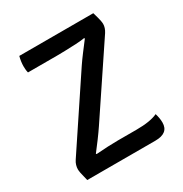

<svg xmlns="http://www.w3.org/2000/svg" viewBox="-160 -805 883 927"><g transform="rotate(-30 281.0 -341.5)"><path d="M314.5 -492Q330 -515 350.8 -542.5Q371.5 -570 393 -598L390 -601Q373.5 -598 342.2 -596.2Q311 -594.5 280 -593.8Q249 -593 234 -593H73Q70.5 -602.5 69.8 -611.5Q69 -620.5 69 -629Q69 -654.5 76.5 -683H489Q499.5 -647.5 502 -634.8Q504.5 -622 504.5 -614.5Q504.5 -593.5 490.5 -571.5L239.5 -196.5Q223 -172 201.5 -143Q180 -114 160.5 -89L163.5 -86Q195.5 -88.5 228.2 -90Q261 -91.5 284.5 -91.5H388.5Q466 -91.5 506 -110.5Q509.5 -99.5 512 -86Q514.5 -72.5 514.5 -59Q514.5 0 441 0H61Q52 -35 49.8 -47.2Q47.5 -59.5 47.5 -67.5Q47.5 -78 51 -90Q54.5 -102 62 -113Z"/></g></svg>

Font: Signika SC
Style: Regular
Weight: 400
Designer: Anna Giedryś
Foundry: Anna Giedryś
Version: Version 2.000; ttfautohint (v1.8.3) -l 8 -r 50 -G 200 -x 9 -